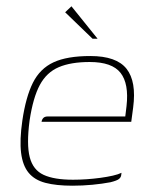

<svg xmlns="http://www.w3.org/2000/svg" viewBox="-20 -583 476 610"><path d="M210 7Q159 7 124.5 -2Q90 -11 71 -34Q52 -57 47 -97.5Q42 -138 51 -200Q62 -275 84.5 -320Q107 -365 150 -385Q193 -405 267 -405Q350 -405 382 -364.5Q414 -324 403 -241L397 -196H112Q113 -203 117.5 -208Q122 -213 132 -213H378L382 -246Q390 -317 363 -351.5Q336 -386 265 -386Q205 -386 166.5 -369.5Q128 -353 106.5 -313Q85 -273 74 -200Q64 -124 74.5 -83.5Q85 -43 118.5 -27.5Q152 -12 212 -12Q232 -12 254.5 -13.5Q277 -15 299 -18Q321 -21 338.5 -25Q356 -29 366 -34L365 -26Q364 -19 357.5 -14Q351 -9 331 -4Q305 1 273.5 4Q242 7 210 7ZM274 -460 187 -544 207 -563 290 -460Z"/></svg>

Font: Genos Thin
Style: Italic
Weight: 100
Italic angle: -8°
Designer: Robert E. Leuschke
Foundry: Robert E. Leuschke
Version: Version 1.010